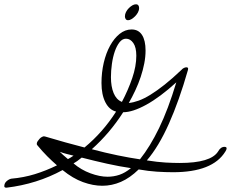

<svg xmlns="http://www.w3.org/2000/svg" viewBox="-20 -853 1074 893"><path d="M576 -759Q568 -759 564.5 -764.5Q561 -770 561 -777Q561 -787 566 -797Q571 -807 579 -815Q587 -823 595.5 -828Q604 -833 612 -833Q620 -833 623.5 -828Q627 -823 627 -816Q627 -805 621.5 -795Q616 -785 608 -777Q600 -769 591.5 -764Q583 -759 576 -759ZM994 -148Q1006 -170 1024 -170Q1034 -170 1034 -163Q1034 -157 1028 -148Q969 -52 785 -52Q750 -52 710 -54.5Q670 -57 625 -65Q584 -25 542 -7Q500 11 456 11Q413 11 366 -6Q319 -23 271 -62Q152 3 10 20Q0 20 0 13Q0 -1 11 -10.5Q22 -20 33 -22Q90 -27 142 -43Q194 -59 245 -84Q223 -103 200 -126Q177 -149 154 -177Q151 -180 151 -184Q151 -190 155 -196Q159 -202 164 -207.5Q169 -213 175 -216Q181 -219 184 -219Q186 -219 187 -218.5Q188 -218 190 -218Q287 -189 373 -167Q458 -237 520 -334Q488 -342 470 -377.5Q452 -413 452 -467Q452 -516 462.5 -561Q473 -606 492 -640.5Q511 -675 536.5 -695.5Q562 -716 592 -716Q624 -716 640.5 -690.5Q657 -665 657 -618Q657 -589 651 -558Q645 -527 634.5 -495.5Q624 -464 609.5 -433Q595 -402 579 -374Q600 -376 625 -385Q650 -394 680 -412.5Q710 -431 746 -459.5Q782 -488 825 -529Q828 -533 834.5 -536.5Q841 -540 847 -540Q855 -540 855 -533Q855 -531 854.5 -530Q854 -529 854 -527Q813 -384 765.5 -277.5Q718 -171 663 -107Q714 -99 750 -97Q786 -95 816 -95Q960 -95 994 -148ZM589 -71Q535 -79 478.5 -91.5Q422 -104 360 -120Q337 -101 322 -93Q357 -63 400.5 -47Q444 -31 480 -31Q509 -31 535.5 -40Q562 -49 589 -71ZM322 -129Q306 -133 290 -137Q274 -141 258 -147Q265 -140 274.5 -131.5Q284 -123 296 -113Q302 -116 309 -120.5Q316 -125 322 -129ZM407 -159Q471 -142 527 -130.5Q583 -119 631 -112Q678 -171 720 -257.5Q762 -344 800 -470Q724 -401 660.5 -366Q597 -331 553 -331Q491 -234 407 -159ZM545 -380Q546 -379 547 -379Q576 -434 595 -489.5Q614 -545 614 -594Q614 -633 600 -653Q586 -673 566 -673Q549 -673 536 -656.5Q523 -640 514 -614Q505 -588 500.5 -556Q496 -524 496 -494Q496 -450 508.5 -420Q521 -390 545 -380Z"/></svg>

Font: Discipuli Britannica
Style: Regular
Weight: 400
Designer: Peter Wiegel
Foundry: Peter Wiegel
Version: Version 0.001 2009